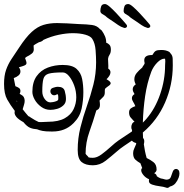

<svg xmlns="http://www.w3.org/2000/svg" viewBox="-33 -796 907 949"><path d="M787 131Q776 127 756 124.5Q736 122 719.5 116.5Q703 111 703 99Q703 92 704 90Q687 83 676 69.5Q665 56 665 46Q665 37 670 35L661 11Q647 3 636 -7Q625 -17 625 -39Q625 -51 630.5 -62Q636 -73 640 -84V-89Q632 -91 627 -94Q622 -97 619 -101Q600 -88 580.5 -75Q561 -62 543 -46Q519 -25 490 -2Q461 21 426 21Q390 21 370.5 5Q351 -11 351 -55Q351 -112 364.5 -166Q378 -220 396.5 -272Q415 -324 428.5 -377.5Q442 -431 442 -488Q442 -514 439.5 -548Q437 -582 423 -604Q415 -617 389 -624.5Q363 -632 327 -632Q295 -632 257 -624Q219 -616 182 -599Q177 -593 169 -590L159 -587Q152 -583 145.5 -579.5Q139 -576 133 -571Q133 -565 133.5 -560.5Q134 -556 134 -551Q134 -544 130 -537.5Q126 -531 111 -522Q107 -520 100.5 -516.5Q94 -513 91 -509Q94 -500 96 -494.5Q98 -489 98 -484Q98 -479 93.5 -475.5Q89 -472 76 -468L62 -464H60Q68 -453 68 -443Q68 -431 58.5 -423Q49 -415 35 -410Q37 -400 39 -390Q41 -380 43 -370Q54 -366 61 -361Q68 -356 68 -346Q68 -339 64 -332L68 -330Q80 -324 84.5 -316Q89 -308 89 -298Q89 -288 85.5 -277.5Q82 -267 79 -256Q86 -247 93 -238.5Q100 -230 107 -222Q110 -221 113.5 -219Q117 -217 119 -215Q142 -200 158 -193Q169 -192 180.5 -193Q192 -194 203 -194Q256 -194 287 -211.5Q318 -229 331 -257Q344 -285 344 -315Q344 -346 333.5 -374Q323 -402 308 -420Q293 -438 277 -438Q229 -438 208 -432Q187 -426 181.5 -406Q176 -386 176 -344Q176 -323 188 -306.5Q200 -290 216 -290Q220 -290 229 -291.5Q238 -293 246.5 -296.5Q255 -300 255 -306Q255 -312 255 -317.5Q255 -323 253 -330Q250 -330 247 -329Q244 -328 241 -326Q230 -323 223 -329.5Q216 -336 216 -345Q216 -358 229 -362Q235 -364 241 -365.5Q247 -367 253 -367Q281 -367 287 -346.5Q293 -326 293 -306Q293 -287 280 -275Q267 -263 249.5 -258Q232 -253 216 -253Q191 -253 170.5 -268Q150 -283 138.5 -303.5Q127 -324 127 -342Q127 -390 148 -419.5Q169 -449 203.5 -462Q238 -475 277 -475Q324 -475 345.5 -455.5Q367 -436 373 -405.5Q379 -375 379 -340Q379 -300 370.5 -259.5Q362 -219 332 -189L329 -186Q289 -146 227 -146H220Q192 -146 177 -149Q162 -152 150 -157Q131 -158 115.5 -164.5Q100 -171 83 -192Q58 -206 48.5 -217.5Q39 -229 39 -239Q39 -245 40 -248Q18 -277 2.5 -304.5Q-13 -332 -13 -381Q-13 -422 -3 -450.5Q7 -479 24 -504.5Q41 -530 61 -560Q95 -612 123.5 -638Q152 -664 182 -673Q212 -682 249 -682Q272 -682 298.5 -680.5Q325 -679 357 -677Q397 -676 422 -672.5Q447 -669 461 -652Q464 -651 470 -645Q480 -631 486 -616.5Q492 -602 492 -585Q501 -582 508 -574.5Q515 -567 515 -551Q515 -535 508.5 -525.5Q502 -516 501 -505Q501 -491 502 -480.5Q503 -470 502 -457Q513 -450 513 -439Q513 -430 507.5 -421.5Q502 -413 496 -407Q494 -407 494 -404Q514 -393 514 -385Q514 -378 504 -371.5Q494 -365 486 -357Q485 -353 485 -348.5Q485 -344 485 -339Q485 -324 476 -316Q467 -308 459 -299Q460 -293 460.5 -287.5Q461 -282 461 -277Q461 -269 457.5 -262Q454 -255 443 -250Q428 -198 409 -145Q390 -92 390 -36Q393 -31 397.5 -27Q402 -23 405 -18Q409 -17 414 -16.5Q419 -16 426 -16Q446 -16 469 -33Q492 -50 514.5 -70.5Q537 -91 553 -102L619 -146V-147L620 -153Q616 -158 616 -168Q616 -176 620 -184Q624 -192 632 -194L631 -195Q621 -206 613 -215Q605 -224 605 -240Q605 -254 614 -260.5Q623 -267 635 -271H636Q632 -282 625.5 -292Q619 -302 619 -311Q619 -323 632 -331Q628 -337 625.5 -343Q623 -349 623 -355Q623 -369 638 -379Q631 -392 631 -404Q631 -421 642.5 -435Q654 -449 670 -462Q672 -467 677 -473.5Q682 -480 682 -484Q681 -488 680.5 -491.5Q680 -495 680 -498Q680 -524 717 -524H720Q729 -540 737 -544.5Q745 -549 764 -549Q775 -549 784.5 -547Q794 -545 803 -540Q806 -538 810 -532Q820 -522 820.5 -506Q821 -490 821 -473Q821 -377 783 -289.5Q745 -202 673 -141Q673 -135 673.5 -128.5Q674 -122 674 -114Q680 -108 680 -98Q680 -94 679.5 -90.5Q679 -87 678 -83Q680 -67 683.5 -49.5Q687 -32 692 -15Q709 -7 725 5Q741 17 741 42Q741 53 729 60Q741 65 742 75Q747 79 752 81.5Q757 84 762 86Q770 87 783 91Q785 91 786.5 91.5Q788 92 789 92Q807 92 811.5 78.5Q816 65 821 52Q826 39 838 39Q844 39 849 44.5Q854 50 854 61Q854 71 850 82Q844 98 834 110Q824 122 807 126Q803 130 798 132Q793 134 787 131ZM673 -190Q678 -195 682.5 -199.5Q687 -204 691 -209Q734 -259 758.5 -330Q783 -401 783 -473Q783 -478 783.5 -483.5Q784 -489 784 -494Q784 -502 783 -505Q783 -505 782.5 -505.5Q782 -506 780 -506Q763 -506 744 -486.5Q725 -467 715 -442Q694 -386 684.5 -322Q675 -258 673 -190ZM52 -292Q52 -295 51 -297L48 -298ZM696 -658Q679 -663 666.5 -672Q654 -681 642 -689Q632 -696 621 -703Q610 -710 602 -718Q595 -722 586.5 -727.5Q578 -733 578 -742Q578 -753 582 -764.5Q586 -776 601 -776Q609 -776 624 -763Q639 -750 656 -732Q673 -714 686.5 -698.5Q700 -683 705 -677Q710 -672 710 -667Q710 -663 706 -660Q702 -657 696 -658ZM581 -658Q564 -663 551.5 -672Q539 -681 527 -689Q517 -696 506 -703Q495 -710 487 -718Q480 -722 471.5 -727.5Q463 -733 463 -742Q463 -753 467 -764.5Q471 -776 486 -776Q494 -776 509 -763Q524 -750 541 -732Q558 -714 571.5 -698.5Q585 -683 590 -677Q595 -672 595 -667Q595 -663 591 -660Q587 -657 581 -658Z"/></svg>

Font: Are You Serious
Style: Regular
Weight: 400
Designer: Robert E. Leuschke
Foundry: Robert E. Leuschke
Version: Version 1.100